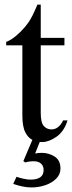

<svg xmlns="http://www.w3.org/2000/svg" viewBox="-20 -615 319 851"><path d="M123.5 4.9Q104.5 -4.4 92.3 -28.3Q79.1 -53.7 79.1 -104V-414.1H7.3V-429.2Q27.3 -436.5 49.6 -454.8Q71.8 -473.1 90.8 -495.6Q99.6 -506.3 106.9 -516.8Q114.3 -527.3 123.3 -544.9Q132.3 -562.5 146 -594.7H160.6V-447.3H265.6V-414.1H160.6V-115.7Q160.6 -71.8 173.6 -57.1Q186.5 -42.5 205.1 -41.5Q223.1 -40.5 237.1 -51.5Q251 -62.5 259.8 -81.5H279.3Q264.2 -32.2 230.2 -8.8Q196.3 14.6 167.5 14.6Q161.6 14.6 156.2 14.2L135.7 65.4Q148.9 62.5 164.6 62.5Q196.8 62.5 222.4 79.1Q248 95.7 248 131.8Q248 158.2 229 177Q210 195.8 180.7 205.8Q151.4 215.8 119.6 215.8Q99.1 215.8 78.1 211.2Q57.1 206.5 38.6 200.2L53.2 168.5Q65.9 173.3 84.2 177.2Q102.5 181.2 114.7 181.2Q173.3 181.2 173.3 138.7Q173.3 121.6 163.3 111.6Q153.3 101.6 136.7 100.1Q125 99.1 113.3 100.6Q101.6 102.1 91.8 105L83.5 99.1Z"/></svg>

Font: BabelStone Roman
Style: Regular
Weight: 400
Designer: Walt Agee, Victor Gaultney, Peter Martin, Debbi Hosken, Becca Hirsbrunner (SIL); Andrew West (BabelStone)
Foundry: BabelStone
Version: Version 16.000